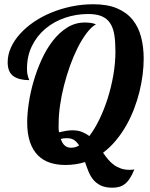

<svg xmlns="http://www.w3.org/2000/svg" viewBox="-20 -770 705 903"><path d="M611.8 26.9Q601.6 52.7 590.3 69.6Q579.1 86.4 566.4 95.9Q553.7 105.5 539.3 109.1Q524.9 112.8 508.8 112.8Q475.6 112.8 453.9 102.3Q432.1 91.8 418.2 74.5Q404.3 57.1 395.8 35.6Q387.2 14.2 379.9 -7.8Q357.9 -1 335 2.4Q312 5.9 287.1 5.9Q247.6 5.9 214.8 -4.9Q182.1 -15.6 158.2 -39.6Q134.3 -63.5 121.1 -101.8Q107.9 -140.1 107.9 -194.8Q107.9 -235.4 115.5 -285.9Q123 -336.4 138.2 -388.4Q153.3 -440.4 176 -490.2Q198.7 -540 228.8 -578.6Q258.8 -617.2 296.4 -640.6Q334 -664.1 378.9 -664.1Q391.6 -664.1 404.3 -662.6Q417 -661.1 431.2 -655.8Q408.2 -642.1 386.5 -613Q364.7 -584 345.2 -545.2Q325.7 -506.3 309.3 -460.7Q293 -415 281 -367.9Q269 -320.8 262.5 -275.1Q255.9 -229.5 255.9 -190.9Q255.9 -178.7 255.6 -168.2Q255.4 -157.7 257.8 -147.9Q276.4 -152.3 291.7 -154.8Q307.1 -157.2 319.8 -157.2Q346.2 -157.2 365.2 -149.7Q384.3 -142.1 399.9 -129.9Q424.8 -162.1 447.3 -208.3Q469.7 -254.4 486.6 -307.6Q503.4 -360.8 513.2 -417.7Q522.9 -474.6 522.9 -528.8Q522.9 -572.3 517.8 -605.2Q512.7 -638.2 498.5 -660.2Q484.4 -682.1 459.5 -693.1Q434.6 -704.1 395 -704.1Q337.9 -704.1 285.6 -686.3Q233.4 -668.5 193.6 -635Q153.8 -601.6 130.4 -554Q106.9 -506.3 106.9 -446.8Q106.9 -432.1 108.6 -423.1Q110.4 -414.1 112.1 -408.4Q113.8 -402.8 115.5 -399.4Q117.2 -396 117.2 -393.1Q69.3 -393.1 42.7 -412.1Q16.1 -431.2 16.1 -477.1Q16.1 -512.2 31.2 -545.9Q46.4 -579.6 73.7 -610.1Q101.1 -640.6 138.4 -666.3Q175.8 -691.9 220.7 -710.4Q265.6 -729 315.9 -739.5Q366.2 -750 418.9 -750Q484.9 -750 530 -731Q575.2 -711.9 603 -678Q630.9 -644 643.3 -596.9Q655.8 -549.8 655.8 -494.1Q655.8 -459 650.9 -419.4Q646 -379.9 636 -339.1Q626 -298.3 610.4 -257.6Q594.7 -216.8 573.5 -179.4Q552.2 -142.1 525.1 -109.4Q498 -76.7 464.8 -51.8Q475.6 -35.6 487.8 -21Q500 -6.3 514.6 4.6Q529.3 15.6 547.9 22.2Q566.4 28.8 589.8 28.8Q595.2 28.8 600.6 28.3Q606 27.8 611.8 26.9ZM352.1 -85.9Q342.8 -101.1 329.6 -110.6Q316.4 -120.1 294.9 -120.1Q288.1 -120.1 280.8 -119.4Q273.4 -118.7 266.1 -116.2Q279.3 -75.2 314 -75.2Q323.2 -75.2 333 -77.6Q342.8 -80.1 352.1 -85.9Z"/></svg>

Font: Lobster
Style: Regular
Weight: 400
Designer: Pablo Impallari
Foundry: Pablo Impallari
Version: Version 1.007; ttfautohint (v1.1) -l 8 -r 50 -G 50 -x 14 -D 